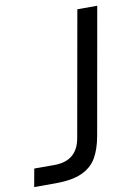

<svg xmlns="http://www.w3.org/2000/svg" viewBox="-132 -819 614 874"><g transform="rotate(-10 175.0 -381.5)"><path d="M-46 0 -31 -83H62Q169 -83 186 -188L288 -763H380L277 -181Q266 -119 243 -80Q220 -41 174.5 -20.5Q129 0 53 0Z"/></g></svg>

Font: Open Sauce Sans
Style: Italic
Weight: 400
Italic angle: -10°
Designer: Alfredo Marco Pradil
Foundry: Creative Sauce Fz LLC
Version: Version 1.477